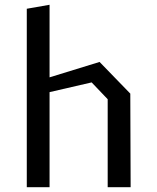

<svg xmlns="http://www.w3.org/2000/svg" viewBox="-20 -785 660 805"><path d="M431.5 -369 364.2 -439.5 129.3 -385.2V-442.7L397.5 -525.3L526.3 -392.5L527.7 0H431.5ZM92.3 -748.3 187.8 -765V0H92.3Z"/></svg>

Font: Monaspace Krypton Var
Style: Regular
Weight: 400
Designer: Riley Cran and the Lettermatic Team
Version: Version 1.101 (Monaspace Krypton Var)